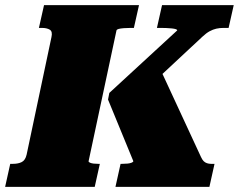

<svg xmlns="http://www.w3.org/2000/svg" viewBox="-60 -730 933 750"><path d="M-40 0 -20 -90H-9Q11 -90 25 -97Q39 -104 44 -126L141 -585Q146 -607 134.5 -614Q123 -621 103 -621H92L112 -710H483L463 -621H452Q437 -621 424 -620Q411 -619 403.5 -617Q396 -615 395 -611L286 -100Q286 -97 291.5 -94.5Q297 -92 305.5 -91Q314 -90 323 -90H330L310 0ZM391 0 411 -90H417Q429 -90 438.5 -91Q448 -92 454 -94.5Q460 -97 461 -100L362 -341L367 -367L632 -611Q633 -614 627 -616Q621 -618 611 -619Q601 -620 589.5 -620.5Q578 -621 567 -621H553L573 -710H853L833 -621H814Q798 -621 785 -618Q772 -615 759 -608Q746 -601 731 -587L478 -351L554 -486L725 -117Q730 -106 735.5 -100.5Q741 -95 748.5 -92.5Q756 -90 764 -90H778L758 0Z"/></svg>

Font: Roboto Serif 20pt Black
Style: Italic
Weight: 900
Italic angle: -10°
Version: Version 1.008